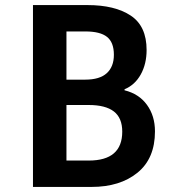

<svg xmlns="http://www.w3.org/2000/svg" viewBox="-20 -737 706 757"><path d="M110 -717H325Q433 -717 495.5 -675.5Q558 -634 558 -540Q558 -485 535 -443.5Q512 -402 471 -385V-381Q528 -367 559.5 -323.5Q591 -280 591 -219Q591 -112 522 -56Q453 0 341 0H110ZM462 -218Q462 -272 429 -297.5Q396 -323 330 -323H242V-104H330Q462 -104 462 -218ZM429 -521Q429 -570 402 -591.5Q375 -613 317 -613H242V-423H316Q373 -423 401 -448.5Q429 -474 429 -521Z"/></svg>

Font: Nebula Sans Semibold
Style: Regular
Weight: 600
Designer: Paul D. Hunt for Adobe (as Source Sans)
Foundry: Nebula Entertainment & Broadcasting LLC
Version: Version 1.010